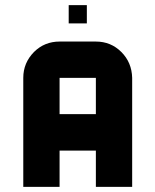

<svg xmlns="http://www.w3.org/2000/svg" viewBox="-20 -729 606 749"><path d="M495.6 0H354V-141.6H212.4V0H70.8V-425.3Q70.8 -483.9 112.8 -526.4Q153.8 -566.9 212.4 -566.9H354Q412.6 -566.9 453.4 -526.1Q494.1 -485.4 495.6 -425.3ZM354 -283.7V-425.3H212.4V-283.7ZM318.8 -637.7H248V-709H318.8Z"/></svg>

Font: Blazma
Style: Regular
Weight: 400
Designer: GGBotNet
Version: 1.00